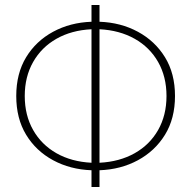

<svg xmlns="http://www.w3.org/2000/svg" viewBox="-20 -748 764 768"><path d="M346 0V-67Q261 -70 192.5 -107Q124 -144 84.5 -209Q45 -274 45 -364Q45 -454 84.5 -519Q124 -584 192.5 -621Q261 -658 346 -661V-728H378V-661Q463 -658 531.5 -621Q600 -584 640 -519Q680 -454 680 -364Q680 -274 640 -209Q600 -144 531.5 -107Q463 -70 378 -67V0ZM79 -364Q79 -287 112.5 -228Q146 -169 206 -135Q266 -101 346 -97V-631Q266 -627 206 -593Q146 -559 112.5 -500Q79 -441 79 -364ZM646 -364Q646 -441 612.5 -500Q579 -559 518.5 -593Q458 -627 378 -631V-97Q458 -101 518.5 -135Q579 -169 612.5 -228Q646 -287 646 -364Z"/></svg>

Font: Murecho ExtraLight
Style: Regular
Weight: 200
Designer: Neil Summerour
Foundry: Positype
Version: Version 1.010; ttfautohint (v1.8.3)